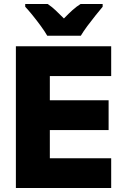

<svg xmlns="http://www.w3.org/2000/svg" viewBox="-20 -947 640 967"><path d="M60 0V-714H540V-564H231V-442H527V-292H231V-150H540V0ZM218 -767Q206 -788 186 -815.5Q166 -843 144.5 -869.5Q123 -896 107 -913V-927H220Q241 -913 260 -895Q279 -877 302 -854Q325 -878 345 -896Q365 -914 386 -927H497V-913Q482 -895 461 -869Q440 -843 420 -816Q400 -789 387 -767Z"/></svg>

Font: Noto Sans Mono Black
Style: Regular
Weight: 900
Designer: Monotype Design Team
Foundry: Monotype Imaging Inc.
Version: Version 2.014